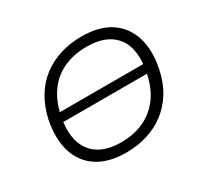

<svg xmlns="http://www.w3.org/2000/svg" viewBox="-148 -915 1188 1125"><g transform="rotate(-30 446.0 -352.5)"><path d="M155 -332 164 -392H799L790 -332ZM408 8Q290 8 215 -41Q140 -90 112.5 -178.5Q85 -267 108 -386Q126 -468 163.5 -529.5Q201 -591 255 -631.5Q309 -672 375.5 -692.5Q442 -713 518 -713Q638 -713 712 -664Q786 -615 814 -526.5Q842 -438 818 -320Q801 -237 763 -175.5Q725 -114 671 -73.5Q617 -33 550.5 -12.5Q484 8 408 8ZM412 -59Q496 -59 563.5 -89Q631 -119 677.5 -180Q724 -241 743 -334Q774 -485 713.5 -565.5Q653 -646 515 -646Q431 -646 363 -616.5Q295 -587 249 -526Q203 -465 183 -372Q153 -222 214 -140.5Q275 -59 412 -59Z"/></g></svg>

Font: Nunito Sans 7pt SemiExpanded Light
Style: Italic
Weight: 300
Width: 6
Italic angle: -9°
Designer: Vernon Adams
Foundry: Vernon Adams
Version: Version 3.101;gftools[0.9.27]